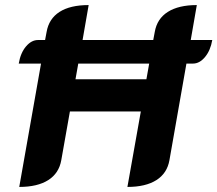

<svg xmlns="http://www.w3.org/2000/svg" viewBox="-20 -729 858 758"><path d="M818 -571Q811 -530 789.5 -504Q768 -478 742 -478H716L649 -97Q640 -45 597.5 -18Q555 9 483 9L536 -289H256L222 -97Q213 -45 170.5 -18Q128 9 56 9L142 -478H54Q61 -520 82.5 -545.5Q104 -571 130 -571H158L164 -603Q173 -655 215 -682Q257 -709 330 -709L306 -571H585L591 -603Q600 -655 642.5 -682Q685 -709 757 -709L733 -571ZM569 -478H289L278 -416H558Z"/></svg>

Font: K2D ExtraBold
Style: Italic
Weight: 800
Italic angle: -10°
Designer: Katatrad Aksorn Co.,Ltd.
Foundry: Cadson Demak Co.,Ltd.
Version: Version 1.000; ttfautohint (v1.6)